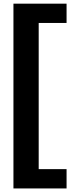

<svg xmlns="http://www.w3.org/2000/svg" viewBox="-20 -802 441 1058"><path d="M54.1 236.4V-781.8H346.8V-675.5H193.2V130H346.8V236.4Z"/></svg>

Font: Spartan ExtBd
Style: Regular
Weight: 800
Designer: Matt Bailey, Mirko Velimirovic
Foundry: Matt Bailey
Version: Version 1.005